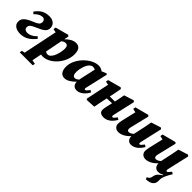

<svg xmlns="http://www.w3.org/2000/svg" viewBox="211 -1632 2990 2990"><g transform="rotate(45 1706.0 -137.0)"><path d="M184 15C283 15 361 -30 435 -126L404 -153C359 -101 301 -75 256 -75C213 -75 185 -94 185 -132C185 -173 211 -197 283 -227C411 -281 457 -313 457 -385C457 -447 410 -503 316 -503C206 -503 142 -454 86 -375L117 -349C160 -395 205 -420 246 -420C286 -420 304 -394 304 -363C304 -312 269 -293 203 -266C68 -210 29 -168 29 -100C29 -26 96 15 184 15Z M385 222H671L679 181L613 170C623 120 633 69 644 11C657 14 670 16 683 16C839 16 1012 -166 1012 -360C1012 -470 964 -503 903 -503C847 -503 783 -467 732 -412L747 -487L726 -505L508 -446L502 -405L560 -394L443 172L393 181ZM787 -387C826 -387 843 -366 843 -309C843 -252 822 -171 798 -128C769 -76 744 -60 712 -60C694 -60 679 -67 666 -78L721 -357C740 -373 764 -387 787 -387Z M1223 -188C1223 -252 1253 -362 1299 -402C1319 -420 1335 -426 1353 -426C1369 -426 1386 -422 1402 -415L1347 -165C1345 -154 1343 -143 1341 -133C1322 -116 1298 -100 1276 -100C1243 -100 1223 -124 1223 -188ZM1432 16C1510 16 1579 -57 1613 -122L1580 -143C1551 -105 1535 -84 1519 -84C1508 -84 1503 -91 1503 -104C1503 -114 1506 -125 1510 -141L1590 -489L1574 -503L1495 -470C1467 -493 1435 -503 1401 -503C1246 -503 1052 -312 1052 -132C1052 -21 1104 16 1161 16C1219 16 1284 -26 1337 -83C1337 -18 1374 16 1432 16Z M2026 16C2113 16 2178 -53 2215 -121L2182 -142C2152 -102 2135 -84 2121 -84C2112 -84 2106 -91 2106 -104C2106 -114 2108 -125 2112 -141L2191 -487L2169 -505L2008 -454C2000 -409 1993 -366 1983 -323L1974 -284H1863L1880 -364L1903 -487L1882 -505L1664 -446L1657 -405L1715 -394L1634 -5L1650 8L1805 0C1819 -73 1832 -144 1848 -216L1851 -229L1963 -234L1944 -153C1938 -127 1929 -88 1929 -56C1929 -10 1959 16 2026 16Z M2624 16C2711 16 2776 -53 2813 -121L2780 -142C2750 -102 2733 -84 2719 -84C2710 -84 2704 -91 2704 -104C2704 -114 2706 -125 2710 -141L2789 -487L2767 -505L2606 -454C2598 -409 2590 -366 2581 -323L2547 -165C2545 -156 2543 -147 2541 -138C2512 -111 2486 -100 2463 -100C2445 -100 2429 -109 2429 -139C2429 -158 2434 -176 2439 -196L2509 -487L2490 -505L2265 -446L2258 -405L2319 -391L2264 -156C2257 -125 2253 -98 2253 -73C2253 -18 2296 16 2347 16C2408 16 2477 -18 2537 -85C2537 -23 2573 16 2624 16Z M3222 16C3255 16 3285 6 3311 -10L3317 -2C3235 55 3231 67 3217 124L3212 145C3206 171 3186 189 3159 197L3171 231C3278 229 3329 184 3329 112V84C3329 25 3357 -28 3412 -121H3411L3378 -142C3348 -102 3331 -84 3317 -84C3308 -84 3302 -91 3302 -104C3302 -114 3304 -125 3308 -141L3387 -487L3365 -505L3204 -454C3196 -409 3188 -366 3179 -323L3145 -165C3143 -156 3141 -147 3139 -138C3110 -111 3084 -100 3061 -100C3043 -100 3027 -109 3027 -139C3027 -158 3032 -176 3037 -196L3107 -487L3088 -505L2863 -446L2856 -405L2917 -391L2862 -156C2855 -125 2851 -98 2851 -73C2851 -18 2894 16 2945 16C3006 16 3075 -18 3135 -85C3135 -23 3171 16 3222 16Z"/></g></svg>

Font: Source Serif Pro Black
Style: Italic
Weight: 900
Italic angle: -12°
Designer: Frank Grießhammer
Foundry: Adobe Systems Incorporated
Version: Version 3.001;hotconv 1.0.111;makeotfexe 2.5.65597